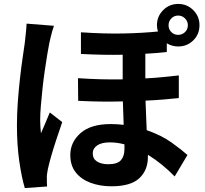

<svg xmlns="http://www.w3.org/2000/svg" viewBox="-20 -890 1040 975"><path d="M451 -111Q451 -84 472.5 -70Q494 -56 530 -56Q576 -56 594 -76.5Q612 -97 612 -133Q612 -138 612 -144Q612 -150 612 -157Q593 -162 574.5 -164.5Q556 -167 538 -167Q496 -167 473.5 -151.5Q451 -136 451 -111ZM254 -759Q250 -749 245 -731Q240 -713 236 -695.5Q232 -678 230 -669Q226 -649 220 -613Q214 -577 207.5 -532.5Q201 -488 196 -441.5Q191 -395 187.5 -353Q184 -311 184 -281Q184 -267 185 -248Q186 -229 188 -213Q199 -239 211 -266.5Q223 -294 233 -319L296 -270Q282 -229 267 -184Q252 -139 240.5 -99Q229 -59 223 -31Q221 -21 219 -7Q217 7 218 15Q218 23 218 34.5Q218 46 219 57L106 65Q90 12 78 -70.5Q66 -153 66 -255Q66 -312 70.5 -373Q75 -434 81.5 -492Q88 -550 95 -597Q102 -644 106 -673Q108 -693 111 -719.5Q114 -746 115 -770ZM836 -762Q836 -741 850 -727Q864 -713 885 -713Q905 -713 919.5 -727Q934 -741 934 -762Q934 -782 919.5 -796.5Q905 -811 885 -811Q864 -811 850 -796.5Q836 -782 836 -762ZM777 -762Q777 -807 808.5 -838.5Q840 -870 885 -870Q930 -870 961.5 -838.5Q993 -807 993 -762Q993 -716 961.5 -685Q930 -654 885 -654Q854 -654 827 -670V-626Q776 -620 718 -617V-492Q764 -494 806.5 -498.5Q849 -503 888 -507V-392Q851 -388 808.5 -384.5Q766 -381 719 -379Q720 -339 722 -301.5Q724 -264 725 -229Q800 -203 851.5 -166Q903 -129 932 -103L867 6Q836 -26 801.5 -54Q767 -82 731 -104Q731 -101 731 -98Q731 -95 731 -92Q731 -26 687.5 15Q644 56 546 56Q488 56 440.5 38.5Q393 21 365 -14Q337 -49 337 -103Q337 -168 389 -214Q441 -260 542 -260Q559 -260 575.5 -259Q592 -258 608 -256Q607 -285 606 -315Q605 -345 604 -375Q493 -372 377 -378L376 -493Q435 -489 491.5 -487.5Q548 -486 603 -487V-612Q556 -611 503 -612Q450 -613 391 -616V-726Q511 -718 606.5 -720Q702 -722 782 -730Q777 -747 777 -762Z"/></svg>

Font: Chiron Sans HK TT
Style: Bold
Weight: 700
Designer: Ryoko NISHIZUKA 西塚涼子 (kana, bopomofo & ideographs); Paul D. Hunt (Latin, Greek & Cyrillic); Sandoll Communications 산돌커뮤니
Foundry: Adobe
Version: Version 2.022;hotconv 1.0.109;makeotfexe 2.5.65596